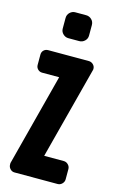

<svg xmlns="http://www.w3.org/2000/svg" viewBox="-121 -832 539 881"><g transform="rotate(15 149.0 -391.0)"><path d="M278 -30Q278 -18 269 -9Q260 0 248 0H43Q31 0 22.5 -9Q14 -18 14 -30Q14 -35 14 -37L128 -475H47Q35 -475 26.5 -483.5Q18 -492 18 -504V-553Q18 -566 26.5 -574Q35 -582 47 -582H240Q252 -582 261 -573.5Q270 -565 270 -553Q270 -548 269 -546L155 -109H248Q260 -109 269 -100Q278 -91 278 -79ZM211 -695Q211 -680 200 -669.5Q189 -659 174 -659H122Q108 -659 97 -669.5Q86 -680 86 -695V-745Q86 -761 97 -771.5Q108 -782 122 -782H174Q189 -782 200 -771.5Q211 -761 211 -745Z"/></g></svg>

Font: H.H. Samuel
Style: Regular
Weight: 900
Width: 1
Designer: deFharo
Foundry: deFharo
Version: Version 1.009